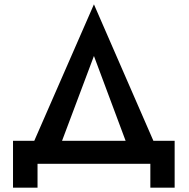

<svg xmlns="http://www.w3.org/2000/svg" viewBox="-20 -755 870 885"><path d="M673 0H153V110H40V-106H138L413 -735L687 -106H785V110H673ZM413 -497 266 -106H559Z"/></svg>

Font: Jost* Medium
Style: Regular
Weight: 500
Version: Version 3.7